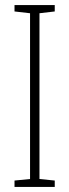

<svg xmlns="http://www.w3.org/2000/svg" viewBox="-20 -734 272 754"><path d="M195 0V-25L135 -31V-682L195 -689V-714H37V-689L98 -682V-31L37 -25V0Z"/></svg>

Font: Noto Sans Lao UI ExtCond ExtLt
Style: Regular
Weight: 200
Width: 2
Designer: Monotype Design Team
Foundry: Monotype Imaging Inc.
Version: Version 2.000